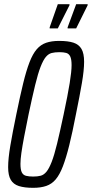

<svg xmlns="http://www.w3.org/2000/svg" viewBox="-20 -892 440 920"><path d="M139 8Q97 8 70.5 -0.5Q44 -9 31.5 -30.5Q19 -52 19 -91Q19 -132 29.5 -194Q40 -256 58 -343Q76 -431 91 -492.5Q106 -554 121.5 -594Q137 -634 156 -656Q175 -678 201 -687Q227 -696 263 -696Q306 -696 332 -687.5Q358 -679 370.5 -657.5Q383 -636 383 -596Q383 -556 372.5 -494.5Q362 -433 344 -345Q327 -257 312 -196.5Q297 -136 281.5 -95.5Q266 -55 247 -32.5Q228 -10 201.5 -1Q175 8 139 8ZM139 -46Q160 -46 175 -50Q190 -54 202.5 -69Q215 -84 227.5 -116Q240 -148 253.5 -203.5Q267 -259 285 -344Q305 -438 314 -494Q323 -550 323 -580Q323 -608 316.5 -621.5Q310 -635 297 -638.5Q284 -642 265 -642Q243 -642 227.5 -638Q212 -634 199.5 -619Q187 -604 174.5 -572Q162 -540 148.5 -484.5Q135 -429 117 -344Q104 -281 95.5 -236Q87 -191 82.5 -159.5Q78 -128 78 -107Q78 -79 84.5 -66Q91 -53 105 -49.5Q119 -46 139 -46ZM304 -756V-761L345 -872H400V-867L345 -756ZM218 -756V-761L257 -872H313V-867L257 -756Z"/></svg>

Font: Saira UltraCondensed
Style: Italic
Weight: 400
Width: 1
Italic angle: -12°
Designer: Hector Gatti with collaboration of the Omnibus-Type team
Foundry: Omnibus-Type
Version: Version 1.101